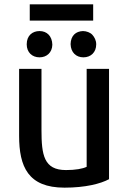

<svg xmlns="http://www.w3.org/2000/svg" viewBox="-20 -850 614 884"><path d="M482 -25C443 -4 373 14 277 14C109 14 68 -83 68 -225V-533H171V-252C171 -136 182 -67 284 -67C327 -67 361 -73 379 -82V-533H482ZM117 -755V-830H409V-755ZM221 -644C220 -608 195 -586 162 -586C128 -586 103 -609 103 -646C103 -687 130 -707 162 -707C196 -707 220 -684 221 -644ZM423 -646C423 -609 398 -586 364 -586C331 -586 306 -608 305 -647C306 -686 329 -706 362 -707C378 -707 396 -700 405 -690C415 -679 423 -664 423 -646Z"/></svg>

Font: Repo Medium
Style: Regular
Weight: 500
Designer: Stefan Peev
Foundry: Context Ltd
Version: Version 1.502